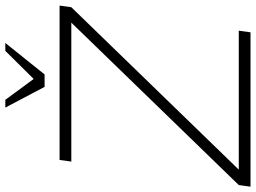

<svg xmlns="http://www.w3.org/2000/svg" viewBox="-146 -802 939 704"><g transform="rotate(-90 323.0 -449.5)"><path d="M-9 0 -3 -43 592.5 -657H83L89 -700H655L649 -657L53.5 -43H563L557 0ZM357 -755 281 -899H309.5L386 -795L489 -899H518L402.5 -755Z"/></g></svg>

Font: Urbanist ExtraLight
Style: Italic
Weight: 250
Version: Version 1.303